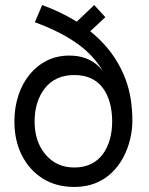

<svg xmlns="http://www.w3.org/2000/svg" viewBox="-20 -730 589 760"><path d="M274 -67Q312 -67 340.5 -81Q369 -95 387.5 -120.5Q406 -146 415 -179Q424 -212 424 -249Q424 -290 414.5 -324Q405 -358 386.5 -382.5Q368 -407 340 -420Q312 -433 274 -433Q199 -433 158 -381Q117 -329 117 -249Q117 -169 160.5 -118Q204 -67 274 -67ZM353 -710 397 -662 296 -568 256 -618ZM118 -642 147 -710Q220 -683 275 -649.5Q330 -616 369.5 -578Q409 -540 435 -499.5Q461 -459 476.5 -417.5Q492 -376 498 -334.5Q504 -293 504 -253Q504 -216 495 -178.5Q486 -141 468 -107Q450 -73 422.5 -46.5Q395 -20 358 -5Q321 10 274 10Q202 10 149 -23.5Q96 -57 66.5 -115.5Q37 -174 37 -249Q37 -305 53 -353Q69 -401 98 -436Q127 -471 166.5 -490.5Q206 -510 254 -510Q290 -510 317.5 -500Q345 -490 365 -472.5Q385 -455 398 -430L395 -433Q380 -464 356 -493Q332 -522 298.5 -548Q265 -574 220 -597.5Q175 -621 118 -642Z"/></svg>

Font: Syne
Style: Regular
Weight: 400
Designer: Lucas Descroix
Foundry: Bonjour Monde
Version: Version 2.200